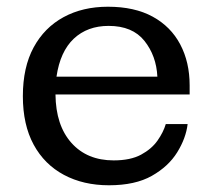

<svg xmlns="http://www.w3.org/2000/svg" viewBox="-20 -542 639 571"><path d="M304 9Q228 9 170 -22Q112 -53 80 -112Q48 -171 48 -256Q48 -342 80 -401Q112 -460 169 -491Q226 -522 301 -522Q380 -522 434 -492.5Q488 -463 516 -410Q544 -357 544 -288V-261H145Q146 -169 192.5 -117Q239 -65 318 -65Q368 -65 399.5 -82Q431 -99 448.5 -124Q466 -149 473 -173H538Q533 -131 507 -89Q481 -47 431.5 -19Q382 9 304 9ZM448 -314Q445 -376 409.5 -420.5Q374 -465 303 -465Q240 -465 199.5 -427Q159 -389 148 -314Z"/></svg>

Font: Montagu Slab 16pt
Style: Regular
Weight: 400
Designer: Florian Karsten
Foundry: Florian Karsten
Version: Version 1.000; ttfautohint (v1.8.3)